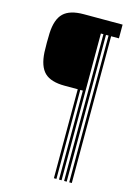

<svg xmlns="http://www.w3.org/2000/svg" viewBox="-133 -870 737 1040"><g transform="rotate(15 235.5 -350.0)"><path d="M50.8 -546.2Q49.8 -574.5 49.8 -599.9Q49.8 -625.2 50.8 -653Q54.5 -731.8 90.1 -765.9Q125.8 -800 203.2 -800H421V-723H377.2V100H362.8V-723H348.5V100H334V-723H319.8V100H305.5V-399H291V100H276.8V-399H203.2Q125.8 -399 90.5 -433.2Q55.2 -467.5 50.8 -546.2Z"/></g></svg>

Font: Big Shoulders Inline Display Thin SemiBold
Style: Regular
Weight: 600
Version: Version 2.002